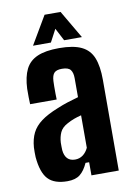

<svg xmlns="http://www.w3.org/2000/svg" viewBox="-88 -830 619 893"><g transform="rotate(-10 222.0 -383.5)"><path d="M157.5 7.5Q95.5 7.5 66.2 -23.8Q37 -55 30.5 -128.5Q30 -138.5 30 -151.5Q30 -164.5 30.5 -174.5Q33.5 -214 47.8 -242.5Q62 -271 92 -293.2Q122 -315.5 171.5 -335Q197.5 -346 222 -353.8Q246.5 -361.5 273 -369V-459Q273 -485 262.5 -498.5Q252 -512 222 -512Q196.5 -512 185.8 -501Q175 -490 173.5 -463Q173 -454.5 172.8 -437.8Q172.5 -421 172.8 -403.5Q173 -386 173.5 -375.5H48Q47.5 -384.5 47 -407.8Q46.5 -431 47 -448.5Q49.5 -504.5 67 -540Q84.5 -575.5 122.8 -592.2Q161 -609 225.5 -609Q293 -609 331.2 -590.5Q369.5 -572 385.2 -532.2Q401 -492.5 401 -428.5L400.5 0H271.5V-62H254.5Q238.5 -26.5 217 -9.5Q195.5 7.5 157.5 7.5ZM210 -85.5Q231 -85.5 247 -97.5Q263 -109.5 272.5 -130V-283.5Q254.5 -279 237.5 -272.8Q220.5 -266.5 204.5 -257.5Q178 -243.5 168.5 -222.2Q159 -201 157.5 -174.5Q157.5 -165 157.5 -156.2Q157.5 -147.5 158 -139Q160.5 -113 173.5 -99.2Q186.5 -85.5 210 -85.5ZM108.5 -641 186.5 -773.5H262L339.5 -641H255.5L224.5 -700.5L193 -641Z"/></g></svg>

Font: Big Shoulders Display Thin ExtraBold
Style: Regular
Weight: 800
Version: Version 2.002